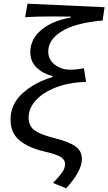

<svg xmlns="http://www.w3.org/2000/svg" viewBox="-20 -814 586 1039"><path d="M332 73Q332 50 308.5 35.5Q285 21 221 6Q134 -14 85.5 -54.5Q37 -95 37 -167Q37 -251 103 -310Q169 -369 264 -397V-402Q211 -416 177.5 -449Q144 -482 144 -531Q144 -602 203.5 -652Q263 -702 363 -719V-724Q337 -725 270 -725Q172 -725 116 -721L129 -794L546 -775L535 -702H524Q382 -688 311.5 -643Q241 -598 241 -535Q241 -492 276 -464.5Q311 -437 358 -437Q399 -437 434 -445L446 -371Q352 -368 281.5 -340.5Q211 -313 173 -270Q135 -227 135 -178Q135 -130 169.5 -107Q204 -84 277 -66Q355 -46 389 -21.5Q423 3 423 47Q423 112 338 205L267 176Q301 141 316.5 119Q332 97 332 73Z"/></svg>

Font: Nebula Sans Medium
Style: Regular
Weight: 500
Italic angle: -9°
Designer: Paul D. Hunt for Adobe (as Source Sans)
Foundry: Nebula Entertainment & Broadcasting LLC
Version: Version 1.010